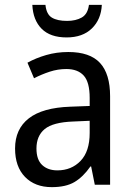

<svg xmlns="http://www.w3.org/2000/svg" viewBox="-20 -760 548 790"><path d="M261 -546Q350 -546 391.5 -501Q433 -456 433 -364V0H370L355 -75H352Q322 -32 286.5 -11Q251 10 193 10Q124 10 83 -32Q42 -74 42 -149Q42 -229 98.5 -273Q155 -317 269 -321L349 -324V-357Q349 -422 324.5 -449Q300 -476 253 -476Q218 -476 184.5 -465Q151 -454 120 -438L93 -502Q127 -521 170 -533.5Q213 -546 261 -546ZM281 -260Q198 -257 164 -229Q130 -201 130 -149Q130 -103 153.5 -81Q177 -59 216 -59Q274 -59 311.5 -98Q349 -137 349 -213V-263ZM399 -740Q396 -680 358 -643Q320 -606 254 -606Q187 -606 151.5 -641.5Q116 -677 113 -740H167Q171 -701 193.5 -687.5Q216 -674 256 -674Q292 -674 316.5 -688Q341 -702 346 -740Z"/></svg>

Font: Noto Sans Thai SemCond
Style: Regular
Weight: 400
Width: 4
Designer: Monotype Design Team
Foundry: Monotype Imaging Inc.
Version: Version 2.002; ttfautohint (v1.8.4.7-5d5b)